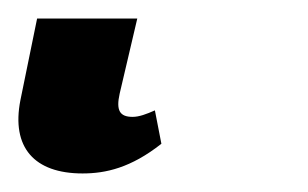

<svg xmlns="http://www.w3.org/2000/svg" viewBox="-34 46 332 207"><path d="M55 233C80 233 107 227 140 201L133 165C124 169 116 172 109 172C95 172 91 165 95 147L114 66H6L-12 154C-22 205 3 233 55 233Z"/></svg>

Font: Noto Serif Condensed Medium
Style: Italic
Weight: 500
Width: 3
Italic angle: -12°
Designer: Monotype Design Team
Foundry: Monotype Imaging Inc.
Version: Version 2.013